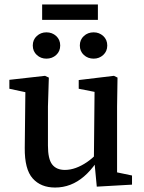

<svg xmlns="http://www.w3.org/2000/svg" viewBox="-20 -828 644 861"><path d="M227 13Q163 13 126.5 -28Q90 -69 91 -165L94 -437L120 -409L22 -430V-470L182 -488L199 -480L195 -350V-175Q195 -115 214 -90.5Q233 -66 271 -66Q295 -66 320 -75Q345 -84 370 -101Q395 -118 417 -142L431 -98H411Q386 -62 357 -37Q328 -12 295.5 0.5Q263 13 227 13ZM414 9 403 -107 401 -109 404 -416 333 -430V-469L491 -488L507 -480L505 -350V-55L572 -41V0ZM188 -565Q163 -565 145 -581.5Q127 -598 127 -624Q127 -650 145 -666.5Q163 -683 188 -683Q214 -683 232 -666.5Q250 -650 250 -624Q250 -598 232 -581.5Q214 -565 188 -565ZM400 -565Q374 -565 356 -581.5Q338 -598 338 -624Q338 -650 356 -666.5Q374 -683 400 -683Q425 -683 443 -666.5Q461 -650 461 -624Q461 -598 443 -581.5Q425 -565 400 -565ZM169 -739V-808H419V-739Z"/></svg>

Font: Source Serif 4 18pt Medium
Style: Regular
Weight: 500
Designer: Frank Grießhammer
Foundry: Adobe Systems Incorporated
Version: Version 4.004;hotconv 1.0.116;makeotfexe 2.5.65601